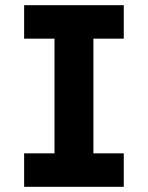

<svg xmlns="http://www.w3.org/2000/svg" viewBox="-20 -720 570 740"><path d="M73 0V-129H190V-571H73V-700H457V-571H340V-129H457V0Z"/></svg>

Font: Lexend Deca SemiBold
Style: Regular
Weight: 600
Designer: Bonnie Shaver-Troup, Thomas Jockin
Foundry: Lexend
Version: Version 1.008; ttfautohint (v1.8.4.7-5d5b)